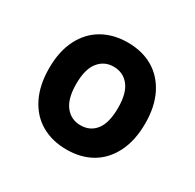

<svg xmlns="http://www.w3.org/2000/svg" viewBox="-87 -808 528 521"><g transform="rotate(30 176.5 -547.5)"><path d="M177 -380Q132 -380 98 -399.5Q64 -419 45 -457Q26 -495 26 -548Q26 -601 45 -638.5Q64 -676 98 -695.5Q132 -715 177 -715Q222 -715 255.5 -695.5Q289 -676 308 -638.5Q327 -601 327 -548Q327 -495 308 -457Q289 -419 255.5 -399.5Q222 -380 177 -380ZM177 -456Q207 -456 224.5 -478.5Q242 -501 242 -548Q242 -594 224 -616.5Q206 -639 176 -639Q147 -639 129 -616.5Q111 -594 111 -548Q111 -502 129 -479Q147 -456 177 -456Z"/></g></svg>

Font: Nunito Sans 7pt SemiCondensed
Style: Bold
Weight: 700
Width: 4
Designer: Vernon Adams
Foundry: Vernon Adams
Version: Version 3.101;gftools[0.9.27]